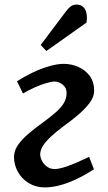

<svg xmlns="http://www.w3.org/2000/svg" viewBox="-20 -802 470 836"><path d="M54 -448Q83 -467 119 -484.5Q155 -502 192 -513Q229 -524 257 -524Q291 -524 321.5 -510.5Q352 -497 371 -471Q390 -445 390 -406Q390 -380 369.5 -353Q349 -326 318 -300Q287 -274 256 -252Q224 -228 201.5 -207Q179 -186 167 -167Q155 -148 155 -130Q155 -117 162.5 -102Q170 -87 184.5 -76.5Q199 -66 218 -66Q239 -66 275.5 -79Q312 -92 368 -119L389 -65Q349 -39 310.5 -21Q272 -3 238 5.5Q204 14 175 14Q136 14 105.5 -4.5Q75 -23 58 -53.5Q41 -84 41 -119Q41 -146 58.5 -171Q76 -196 105.5 -221Q135 -246 170 -271Q201 -294 223.5 -313.5Q246 -333 258 -353.5Q270 -374 270 -397Q270 -420 253 -433.5Q236 -447 218 -447Q205 -447 181 -440Q157 -433 130.5 -421Q104 -409 80 -395ZM266 -751Q278 -767 288.5 -774.5Q299 -782 314 -782Q338 -782 350 -762Q362 -742 357 -704L182 -580L157 -606Z"/></svg>

Font: Literata Medium
Style: Italic
Weight: 500
Italic angle: -2°
Designer: Latin by Veronika Burian and Jose Scaglione. Greek by Irene Vlachou. Cyrillic by Vera Evstafieva
Foundry: TypeTogether
Version: Version 3.103;gftools[0.9.29]